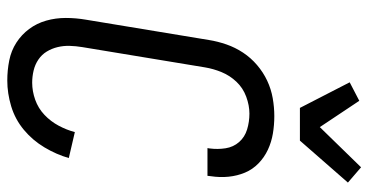

<svg xmlns="http://www.w3.org/2000/svg" viewBox="-268 -760 1035 540"><g transform="rotate(90 250.0 -489.5)"><path d="M206 8Q177 8 149.5 2.5Q122 -3 99.5 -17.5Q77 -32 61 -53.5Q45 -75 37.5 -101.5Q30 -128 30 -156.5Q30 -185 35 -214L92 -559Q96 -584 104.5 -608.5Q113 -633 127.5 -655Q142 -677 162.5 -694.5Q183 -712 206.5 -723Q230 -734 255.5 -738.5Q281 -743 306 -743Q331 -743 355 -739Q379 -735 400.5 -725Q422 -715 439 -698.5Q456 -682 465 -660.5Q474 -639 476.5 -614.5Q479 -590 475 -564L474 -555H396L397 -561Q400 -584 396.5 -606Q393 -628 379 -644Q365 -660 343.5 -666.5Q322 -673 299 -673Q276 -673 251.5 -664Q227 -655 209.5 -636.5Q192 -618 182.5 -595Q173 -572 169 -548L112 -203Q109 -185 108.5 -167.5Q108 -150 112 -133.5Q116 -117 124.5 -103Q133 -89 147 -79.5Q161 -70 178 -66Q195 -62 212 -62Q236 -62 260 -70.5Q284 -79 302.5 -96.5Q321 -114 333 -136.5Q345 -159 351 -182L424 -165Q414 -130 394 -96.5Q374 -63 344.5 -38.5Q315 -14 278.5 -3Q242 8 206 8ZM283 -815 211 -955 263 -982 337 -871 450 -987 493 -950 375 -815Z"/></g></svg>

Font: Iosevka
Style: Italic
Weight: 400
Italic angle: -9°
Monospace: yes
Designer: Belleve Invis
Foundry: Belleve Invis
Version: Version 32.5.0; ttfautohint (v1.8.4)